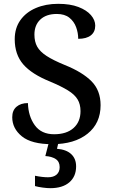

<svg xmlns="http://www.w3.org/2000/svg" viewBox="-20 -744 594 1004"><path d="M253 10Q145 10 94.5 -31Q44 -72 44 -131Q44 -167 66.5 -186Q89 -205 126 -205Q128 -136 162 -89Q196 -42 263 -42Q328 -42 364.5 -74.5Q401 -107 401 -163Q401 -199 385.5 -224.5Q370 -250 335 -271.5Q300 -293 243 -317Q146 -356 101.5 -407.5Q57 -459 57 -539Q57 -597 86.5 -638.5Q116 -680 167.5 -702Q219 -724 284 -724Q347 -724 390 -707.5Q433 -691 455.5 -665Q478 -639 478 -610Q478 -577 455 -559Q432 -541 389 -541Q389 -572 378 -602Q367 -632 342.5 -651.5Q318 -671 277 -671Q222 -671 191 -642Q160 -613 160 -563Q160 -526 174.5 -500Q189 -474 223.5 -451.5Q258 -429 319 -404Q411 -367 458.5 -319Q506 -271 506 -194Q506 -99 437.5 -44.5Q369 10 253 10ZM243 240Q227 240 204 237Q181 234 163 229V175Q202 183 231 183Q260 183 276 169Q292 155 292 130Q292 101 271 87.5Q250 74 217 72L238 -9H288L278 34Q327 38 352.5 62Q378 86 378 126Q378 179 342.5 209.5Q307 240 243 240Z"/></svg>

Font: Noto Serif Lao Medium
Style: Regular
Weight: 500
Designer: Monotype Design Team
Foundry: Monotype Imaging Inc.
Version: Version 2.003; ttfautohint (v1.8.4.7-5d5b)